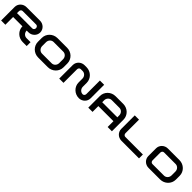

<svg xmlns="http://www.w3.org/2000/svg" viewBox="626 -2804 4907 4907"><g transform="rotate(45 3080.0 -350.0)"><path d="M707 -280C827 -280 924 -374 924 -490C924 -606 827 -700 707 -700H217C97 -700 0 -606 0 -490V0H154V-280H490C490 -126 619 0 777 0H924V-140H777C704 -140 644 -203 644 -280ZM154 -490C154 -529 182 -560 217 -560H707C742 -560 770 -529 770 -490C770 -452 742 -420 707 -420H154Z M1337 0C1179 0 1050 -126 1050 -280V-420C1050 -575 1179 -700 1337 -700H1687C1846 -700 1974 -575 1974 -420V-280C1974 -126 1846 0 1687 0ZM1337 -560C1264 -560 1204 -497 1204 -420V-280C1204 -203 1264 -140 1337 -140H1687C1761 -140 1820 -203 1820 -280V-420C1820 -497 1761 -560 1687 -560Z M2807 0C2649 0 2520 -126 2520 -280V-420C2520 -497 2460 -560 2387 -560H2317C2282 -560 2254 -529 2254 -490V0H2100V-490C2100 -606 2197 -700 2317 -700H2387C2545 -700 2674 -575 2674 -420V-280C2674 -203 2734 -140 2807 -140C2842 -140 2870 -172 2870 -210V-700H3024V-210C3024 -94 2927 0 2807 0Z M3437 -700C3278 -700 3150 -575 3150 -420V0H3304V-210H3850V0H4004V-420C4004 -575 3875 -700 3717 -700ZM3304 -420C3304 -497 3363 -560 3437 -560H3717C3790 -560 3850 -497 3850 -420V-350H3304Z M4347 0C4228 0 4130 -94 4130 -210V-700H4284V-210C4284 -172 4313 -140 4347 -140H4984V0Z M5327 0C5207 0 5110 -94 5110 -210V-490C5110 -606 5207 -700 5327 -700H5747C5905 -700 6034 -575 6034 -420V-280C6034 -126 5905 0 5747 0ZM5327 -560C5292 -560 5264 -529 5264 -490V-210C5264 -172 5292 -140 5327 -140H5747C5820 -140 5880 -203 5880 -280V-420C5880 -497 5820 -560 5747 -560Z"/></g></svg>

Font: Generic Techno
Style: Regular
Weight: 400
Designer: NC Empire
Foundry: NC Empire
Version: Version 1.000;hotconv 1.0.109;makeotfexe 2.5.65596